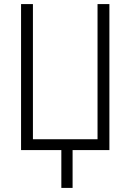

<svg xmlns="http://www.w3.org/2000/svg" viewBox="-20 -734 640 939"><path d="M515 0V-714H457V-53H141V-714H83V0H280V185H335V0Z"/></svg>

Font: Noto Sans Mono UI Light
Style: Regular
Weight: 300
Designer: Monotype Design team
Foundry: Monotype Imaging Inc.
Version: 1.000